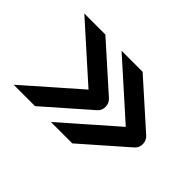

<svg xmlns="http://www.w3.org/2000/svg" viewBox="-85 -688 838 838"><g transform="rotate(45 333.5 -269.0)"><path d="M403 -488 610 -303Q627 -288 627 -265Q627 -242 610 -228L407 -50H275L521 -266L273 -488ZM173 -488 380 -303Q397 -288 397 -265Q397 -242 380 -228L177 -50H45L291 -266L43 -488Z"/></g></svg>

Font: Bruno Ace SC
Style: Regular
Weight: 400
Version: Version 1.100; ttfautohint (v1.8.4.7-5d5b);gftools[0.9.27]